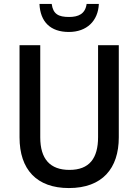

<svg xmlns="http://www.w3.org/2000/svg" viewBox="-20 -943 702 973"><path d="M481 -923H419C412 -872 377 -857 330 -857C277 -857 249 -871 242 -923H180C184 -833 235 -781 329 -781C420 -781 477 -837 481 -923ZM582 -247V-714H477V-248C477 -141 433 -82 332 -82C234 -82 184 -137 184 -247V-714H79V-247C79 -84 166 10 329 10C499 10 582 -90 582 -247Z"/></svg>

Font: Noto Sans Devanagari SemiCondensed Medium
Style: Regular
Weight: 500
Width: 4
Designer: Jelle Bosma - Monotype Design Team
Foundry: Monotype Imaging Inc.
Version: Version 2.004